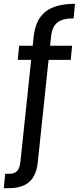

<svg xmlns="http://www.w3.org/2000/svg" viewBox="-68 -787 420 1004"><path d="M-48 197H-24C71 197 121 156 130 57L186 -474H302L309 -548H194L199 -595C206 -664 240 -691 317 -691L324 -767C189 -767 121 -715 108 -595L103 -548H32L25 -474H95L39 57C34 105 17 122 -22 122H-41Z"/></svg>

Font: Poppins
Style: Regular
Weight: 400
Designer: Ninad Kale (Devanagari), Jonny Pinhorn (Latin)
Foundry: Indian Type Foundry
Version: 4.004